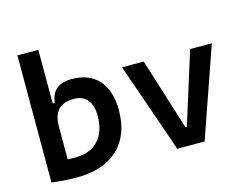

<svg xmlns="http://www.w3.org/2000/svg" viewBox="-101 -896 1373 1069"><g transform="rotate(-15 586.0 -361.0)"><path d="M218.3 9.8Q181.6 9.8 146.2 7.1Q110.8 4.4 74.7 0V-732.4H195.3V-423.8H207.5Q218.3 -527.3 332 -527.3Q432.1 -527.3 486.8 -466.3Q541.5 -405.3 541.5 -293Q541.5 -148.9 457.3 -69.6Q373 9.8 218.3 9.8ZM195.3 -291V-100.6Q206.1 -100.1 217 -100.1Q228 -100.1 238.8 -100.1Q325.2 -100.1 372.3 -150.6Q419.4 -201.2 419.4 -293Q419.4 -352.5 392.3 -385Q365.2 -417.5 314.9 -417.5Q195.3 -417.5 195.3 -291Z M800.3 0 620.1 -517.6H745.1L874.5 -105H883.3L1012.7 -517.6H1137.7L957.5 0Z"/></g></svg>

Font: Cascadia Mono PL SemiBold
Style: Regular
Weight: 600
Monospace: yes
Designer: Aaron Bell
Foundry: Saja Typeworks
Version: Version 2404.023; ttfautohint (v1.8.4)